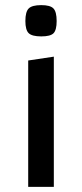

<svg xmlns="http://www.w3.org/2000/svg" viewBox="-20 -729 320 749"><path d="M90 -493 190 -508V0H90ZM141 -587Q105 -587 92 -599.5Q79 -612 79 -647Q79 -683 92 -696Q105 -709 141 -709Q176 -709 188.5 -696Q201 -683 201 -647Q201 -612 189 -599.5Q177 -587 141 -587Z"/></svg>

Font: Changa ExtraLight
Style: Regular
Weight: 400
Version: Version 3.002; ttfautohint (v1.8.2)